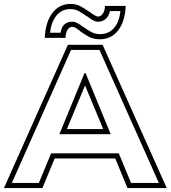

<svg xmlns="http://www.w3.org/2000/svg" viewBox="-49 -940 865 973"><path d="M535 -137H228Q214 -102 197 -62Q180 -22 166 13H-29L295 -713H471L796 13H597ZM615 -13H756L455 -687H311L11 -13H148L210 -163H553ZM385 -569 512 -260H252L379 -569ZM382 -507 290 -286H474ZM373 -804Q396 -787 415.5 -777Q435 -767 458 -767Q502 -767 529 -798.5Q556 -830 561 -884H508Q503 -859 487 -844.5Q471 -830 448 -830Q436 -830 423.5 -836.5Q411 -843 393 -857V-856Q368 -874 349.5 -884Q331 -894 308 -894Q264 -894 237 -861Q210 -828 205 -774H258Q266 -830 318 -830Q330 -830 342.5 -823.5Q355 -817 373 -803ZM357 -783Q343 -794 334 -799Q325 -804 318 -804Q303 -804 293.5 -789.5Q284 -775 283 -748H178Q181 -827 216 -873.5Q251 -920 308 -920Q337 -920 358.5 -908.5Q380 -897 409 -877Q437 -856 448 -856Q462 -856 472 -870.5Q482 -885 483 -910H588Q585 -832 550 -786.5Q515 -741 458 -741Q426 -741 404.5 -752Q383 -763 357 -782Z"/></svg>

Font: CMG Sans Outline
Style: Outline
Weight: 700
Designer: Julieta Ulanovsky
Foundry: Julieta Ulanovsky
Version: Version 7.200